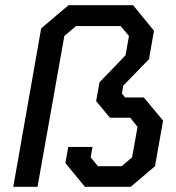

<svg xmlns="http://www.w3.org/2000/svg" viewBox="-20 -717 675 737"><path d="M138 -608 243 -697H491L571 -599L552 -490L453 -388L448 -358L460 -343H532L606 -254L575 -79L482 0H306L231 -91L242 -153H335L328 -113L356 -79H447L487 -113L508 -230L480 -265H402L349 -329L362 -401L462 -505L475 -579L443 -617H272L227 -579L124 0H31Z"/></svg>

Font: Chakra Petch Medium
Style: Italic
Weight: 500
Italic angle: -10°
Designer: Katatrad Aksorn Co.,Ltd.
Foundry: Cadson Demak Co.,Ltd.
Version: Version 1.000; ttfautohint (v1.6)